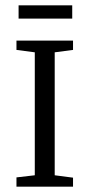

<svg xmlns="http://www.w3.org/2000/svg" viewBox="-20 -703 337 723"><path d="M50 -633V-683H252V-633ZM42 0V-35L111 -43V-506L42 -515V-550H255V-515L186 -506V-43L255 -34V0Z"/></svg>

Font: Aikya
Style: Regular
Weight: 400
Designer: Neelakash Kshetrimayum (Latin subset based on Merriweather by Eben Sorkin)
Foundry: Brand New Type
Version: Version 1.00 b005